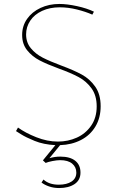

<svg xmlns="http://www.w3.org/2000/svg" viewBox="-20 -726 591 971"><path d="M284 8 230 74Q257 66 285 66Q334 66 360.5 87Q387 108 387 147Q387 185 357 205Q327 225 279 225Q252 225 228.5 217Q205 209 190 197L200 182Q228 208 277 208Q318 208 342 192Q366 176 366 147Q366 119 345 101.5Q324 84 284 84Q268 84 245 88.5Q222 93 211 98L197 85L260 8Q200 5 155 -13.5Q110 -32 88 -46Q66 -60 61 -63L71 -81Q108 -54 163.5 -32Q219 -10 273 -10Q324 -10 368.5 -30Q413 -50 441 -90.5Q469 -131 469 -188Q469 -243 443 -279Q417 -315 378 -336Q339 -357 278 -379Q218 -401 180.5 -420.5Q143 -440 117.5 -471.5Q92 -503 92 -549Q92 -595 117 -630.5Q142 -666 185 -686Q228 -706 280 -706Q319 -706 369.5 -695Q420 -684 455 -667L447 -652Q413 -667 369 -678Q325 -689 282 -689Q232 -689 193 -671Q154 -653 133 -621.5Q112 -590 112 -552Q112 -511 136 -482Q160 -453 196 -434.5Q232 -416 291 -394Q353 -371 393.5 -349Q434 -327 461.5 -288Q489 -249 489 -189Q489 -130 462.5 -86Q436 -42 389.5 -18Q343 6 284 8Z"/></svg>

Font: Josefin Sans Thin
Style: Regular
Weight: 250
Designer: Santiago Orozco
Foundry: Typemade
Version: Version 2.000